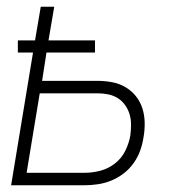

<svg xmlns="http://www.w3.org/2000/svg" viewBox="-20 -550 540 570"><path d="M13 0 78 -394H33V-430H84L101 -530H141L124 -430H262V-394H118L105 -310H269Q291 -310 312.5 -306Q334 -302 352 -291.5Q370 -281 383 -265Q396 -249 402.5 -229Q409 -209 409.5 -186.5Q410 -164 406 -142Q403 -122 396 -102.5Q389 -83 376.5 -65.5Q364 -48 347 -35Q330 -22 310.5 -14Q291 -6 270.5 -3Q250 0 231 0ZM59 -37H231Q254 -37 277.5 -43Q301 -49 321 -64.5Q341 -80 352 -102.5Q363 -125 367 -148Q369 -164 369 -180.5Q369 -197 364.5 -211.5Q360 -226 351 -238.5Q342 -251 329 -259Q316 -267 300.5 -270Q285 -273 269 -273H98Z"/></svg>

Font: Iosevka Curly XLtObl
Style: Regular
Weight: 200
Italic angle: -9°
Monospace: yes
Designer: Belleve Invis
Foundry: Belleve Invis
Version: Version 11.1.0; ttfautohint (v1.8.3)